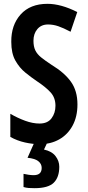

<svg xmlns="http://www.w3.org/2000/svg" viewBox="-20 -744 459 1004"><path d="M385 -198Q385 -134 359.5 -87Q334 -40 289.5 -15Q245 10 188 10Q151 10 110.5 1Q70 -8 34 -28V-149Q72 -127 111.5 -112.5Q151 -98 187 -98Q229 -98 249.5 -125.5Q270 -153 270 -191Q270 -233 244.5 -261Q219 -289 172 -320Q144 -339 113 -364Q82 -389 60.5 -427Q39 -465 39 -525Q38 -613 88 -668.5Q138 -724 228 -724Q299 -724 384 -681L349 -578Q311 -598 284.5 -607Q258 -616 231 -616Q196 -616 175.5 -592Q155 -568 155 -531Q155 -501 164.5 -481Q174 -461 195 -444Q216 -427 251 -404Q317 -364 351 -316.5Q385 -269 385 -198ZM290 128Q290 183 261 211.5Q232 240 161 240Q144 240 130 239Q116 238 103 234V165Q115 168 130 170Q145 172 156 172Q198 172 198 134Q198 113 180.5 99Q163 85 124 81L160 0H228L210 38Q251 47 270.5 72.5Q290 98 290 128Z"/></svg>

Font: Noto Sans Gurmukhi ExtraCondensed SemiBold
Style: Regular
Weight: 600
Width: 2
Designer: Jelle Bosma - Monotype Design Team
Foundry: Monotype Imaging Inc.
Version: Version 2.004; ttfautohint (v1.8.4.7-5d5b)